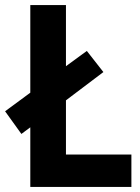

<svg xmlns="http://www.w3.org/2000/svg" viewBox="-30 -734 550 754"><path d="M89 0H486V-127H229V-340L376 -451L311 -534L229 -474V-714H89V-370L-10 -297L54 -208L89 -234Z"/></svg>

Font: Noto Sans Mono ExtraCondensed ExtraBold
Style: Regular
Weight: 800
Width: 2
Designer: Monotype Design Team
Foundry: Monotype Imaging Inc.
Version: Version 2.014